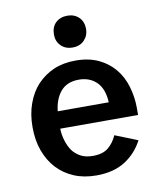

<svg xmlns="http://www.w3.org/2000/svg" viewBox="-80 -745 684 822"><g transform="rotate(-10 262.5 -334.5)"><path d="M476.1 -104Q448.2 -50.3 398.4 -18.6Q348.1 13.2 273.9 13.2Q218.8 13.2 176.3 -4.9Q133.3 -22.9 102.5 -56.2Q72.8 -88.4 55.7 -134.8Q39.1 -180.2 39.1 -237.8Q39.1 -294.4 55.7 -339.8Q73.2 -387.7 102.5 -418.5Q134.3 -451.7 175.3 -469.2Q216.3 -486.8 270 -486.8Q326.7 -486.8 369.1 -466.8Q410.6 -447.3 438.5 -413.6Q466.3 -379.9 479.5 -335.4Q493.2 -289.1 493.2 -243.2V-210.9H154.8Q155.3 -185.1 163.1 -159.2Q170.9 -133.3 184.1 -114.3Q196.8 -96.2 219.7 -83.5Q241.2 -71.8 272.9 -71.8Q316.4 -71.8 340.3 -91.8Q363.8 -111.3 377.9 -143.1ZM269 -403.8Q217.8 -403.8 189.9 -371.1Q162.6 -338.4 157.2 -286.1H378.9Q376.5 -343.3 347.2 -373.5Q317.4 -403.8 269 -403.8ZM198.2 -611.8Q198.2 -644.5 217.3 -663.1Q237.3 -682.1 268.1 -682.1Q298.8 -682.1 318.4 -663.1Q337.9 -644 337.9 -611.8Q337.9 -584 318.8 -564Q299.8 -543.9 268.1 -543.9Q235.8 -543.9 216.8 -564Q198.2 -583 198.2 -611.8Z"/></g></svg>

Font: Post Grotesk Medium
Style: Medium
Weight: 500
Version: Version 1.0